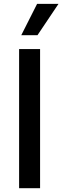

<svg xmlns="http://www.w3.org/2000/svg" viewBox="-20 -984 326 1004"><path d="M189.6 -727.3V0H79.9V-727.3ZM91.3 -800.1 174 -963.8H285.9L176.1 -800.1Z"/></svg>

Font: Inter UI Medium
Style: Regular
Weight: 500
Designer: Rasmus Andersson
Foundry: rsms
Version: 3.2;8d6f07862